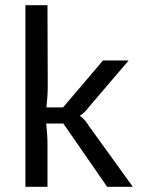

<svg xmlns="http://www.w3.org/2000/svg" viewBox="-20 -720 549 740"><path d="M224 -244H158Q163 -199 163 -166V0H78V-700H163L164 -389Q164 -351 159 -306H223L377 -487H476L323 -308Q308 -287 289 -275V-273Q309 -258 323 -234L492 0H393Z"/></svg>

Font: Exo 2
Style: Regular
Weight: 400
Designer: Natanael Gama
Version: Version 1.001;PS 001.001;hotconv 1.0.70;makeotf.lib2.5.58329